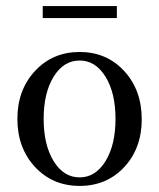

<svg xmlns="http://www.w3.org/2000/svg" viewBox="-20 -594 518 625"><path d="M119.1 -535.2V-574.2H360.4V-535.2ZM36.6 -207Q36.6 -301.3 94 -363Q151.4 -424.8 239.3 -424.8Q327.1 -424.8 384.3 -362.8Q441.4 -300.8 441.4 -205.6Q441.4 -111.3 384.3 -50Q327.1 11.2 239.3 11.2Q151.4 11.2 94 -50.5Q36.6 -112.3 36.6 -207ZM239.3 -16.6Q291 -16.6 323.5 -69.6Q356 -122.6 356 -207Q356 -291.5 323.5 -344.2Q291 -397 239.3 -397Q187 -397 154.5 -344.2Q122.1 -291.5 122.1 -207Q122.1 -122.6 154.5 -69.6Q187 -16.6 239.3 -16.6Z"/></svg>

Font: Elstob 18pt
Style: Regular
Weight: 400
Designer: Peter S. Baker
Version: Version 1.015